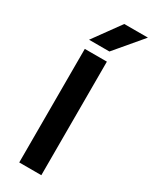

<svg xmlns="http://www.w3.org/2000/svg" viewBox="-243 -1014 851 1069"><g transform="rotate(30 182.5 -480.0)"><path d="M92 -730H234V0H92ZM213 -960H365L218 -786H87Z"/></g></svg>

Font: Sora-SIA SemiBold
Style: Regular
Weight: 600
Designer: Jonathan Barnbrook, Julián Moncada
Foundry: Barnbrook Fonts
Version: Version 2.000